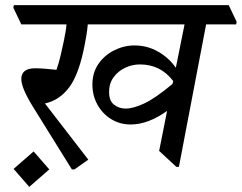

<svg xmlns="http://www.w3.org/2000/svg" viewBox="-20 -640 942 748"><path d="M270 20H260L109 -223Q85 -262 74 -288.5Q63 -315 63 -333Q63 -352 76 -363Q89 -374 118 -374Q135 -374 158.5 -372Q182 -370 200 -368Q209 -393 216.5 -425.5Q224 -458 229 -482Q233 -502 235.5 -516.5Q238 -531 239 -545H63L32 -610L34 -620H871L902 -555L900 -545H783L677 10H667L600 -52L631 -208Q557 -155 489 -155Q447 -155 413 -176Q379 -197 359.5 -232.5Q340 -268 340 -311Q340 -357 363.5 -391Q387 -425 425 -444Q463 -463 504 -463Q554 -463 596.5 -438.5Q639 -414 665 -376L699 -545H322Q320 -523 316.5 -501.5Q313 -480 311 -471Q289 -353 250.5 -301Q212 -249 155 -237L324 -18ZM652 -313 655 -324Q606 -389 525 -389Q495 -389 467.5 -376Q440 -363 422.5 -339Q405 -315 405 -282Q405 -247 424.5 -232Q444 -217 470 -217Q499 -217 542 -237Q585 -257 652 -313ZM172 20 94 88 33 18 111 -50Z"/></svg>

Font: Tiro Devanagari Marathi
Style: Italic
Weight: 400
Italic angle: -11°
Designer: Devanagari: John Hudson & Fiona Ross, assisted by Paul Hanslow. Latin: John Hudson with Paul Hanslow, assisted by Kaja S
Foundry: Tiro Typeworks Ltd.
Version: Version 1.52